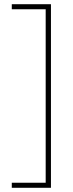

<svg xmlns="http://www.w3.org/2000/svg" viewBox="-20 -734 346 912"><path d="M36 134V158H222V-714H36V-690H197V134Z"/></svg>

Font: Noto Sans Myanmar UI ExtraCondensed Thin
Style: Regular
Weight: 100
Width: 2
Designer: Monotype Design Team
Foundry: Monotype Imaging Inc.
Version: Version 2.103